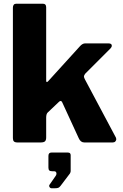

<svg xmlns="http://www.w3.org/2000/svg" viewBox="-20 -762 658 1027"><path d="M602 -18Q602 -11 597 -5.5Q592 0 583 0H431Q411 0 401 -23L314 -212Q310 -222 304 -222Q300 -222 294 -216L235 -160Q227 -152 227 -133V-27Q227 -12 220.5 -6Q214 0 197 0H74Q60 0 54.5 -5.5Q49 -11 49 -23V-721Q49 -731 53.5 -736.5Q58 -742 66 -742H210Q227 -742 227 -723V-331Q227 -323 231 -323Q233 -323 238 -328L407 -514Q421 -530 436 -530H559Q578 -530 578 -518Q578 -510 571 -503L436 -368Q429 -359 429 -353Q429 -347 435 -336L600 -26ZM245 226 277 180Q282 174 282 167Q282 154 269 154H260Q248 154 243.5 149.5Q239 145 239 134V72Q239 54 255 54H343Q358 54 358 68V154Q358 157 356.5 160.5Q355 164 354 166L304 232Q298 240 292 242.5Q286 245 273 245H256Q249 245 245 238.5Q241 232 245 226Z"/></svg>

Font: Libre Franklin ExtraBold
Style: Regular
Weight: 800
Designer: Pablo Impallari, Rodrigo Fuenzalida
Foundry: Impallari Type
Version: Version 1.002; ttfautohint (v1.5)